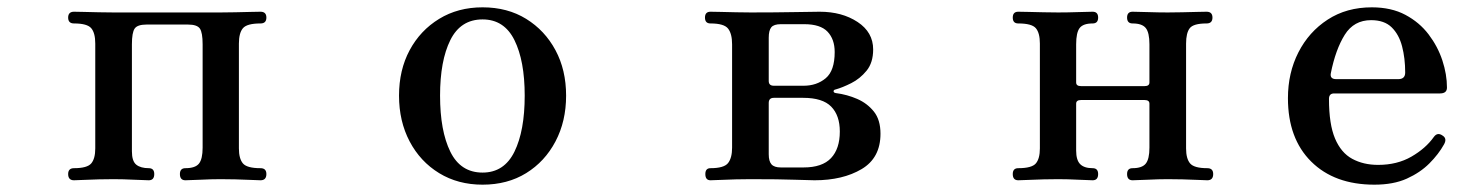

<svg xmlns="http://www.w3.org/2000/svg" viewBox="-20 -492 4008 524"><path d="M182 0Q166 0 166 -17Q166 -33 182 -33Q218 -33 229 -46Q240 -59 240 -87V-373Q240 -402 229 -415Q218 -428 182 -428Q166 -428 166 -444Q166 -460 182 -460Q189 -460 208 -459.5Q227 -459 250 -458.5Q273 -458 290 -458H582Q599 -458 622 -458.5Q645 -459 664.5 -459.5Q684 -460 691 -460Q707 -460 707 -444Q707 -428 691 -428Q654 -428 643 -415Q632 -402 632 -373V-87Q632 -59 643 -46Q654 -33 691 -33Q707 -33 707 -17Q707 0 691 0Q684 0 664.5 -1Q645 -2 622 -2.5Q599 -3 582 -3Q557 -3 527 -1.5Q497 0 486 0Q471 0 471 -17Q471 -33 486 -33Q513 -33 523 -45.5Q533 -58 533 -89V-371Q533 -403 525.5 -414Q518 -425 493 -425H380Q355 -425 347.5 -414Q340 -403 340 -371V-79Q340 -52 352 -42.5Q364 -33 386 -33Q401 -33 401 -17Q401 0 386 0Q376 0 346 -1.5Q316 -3 290 -3Q273 -3 250 -2.5Q227 -2 208 -1Q189 0 182 0Z M1297 12Q1230 12 1178.5 -19.5Q1127 -51 1098 -106Q1069 -161 1069 -231Q1069 -301 1098 -355Q1127 -409 1178.5 -440.5Q1230 -472 1297 -472Q1365 -472 1416 -440.5Q1467 -409 1496 -355Q1525 -301 1525 -231Q1525 -161 1496 -106Q1467 -51 1416 -19.5Q1365 12 1297 12ZM1297 -21Q1356 -21 1384 -78Q1412 -135 1412 -231Q1412 -326 1384 -382.5Q1356 -439 1297 -439Q1237 -439 1209 -382.5Q1181 -326 1181 -231Q1181 -135 1209 -78Q1237 -21 1297 -21Z M1919 0Q1905 0 1905 -17Q1905 -33 1919 -33Q1956 -33 1967 -47Q1978 -61 1978 -89V-371Q1978 -400 1967 -414Q1956 -428 1919 -428Q1904 -428 1904 -444Q1904 -460 1919 -460Q1927 -460 1946.5 -459.5Q1966 -459 1989 -458.5Q2012 -458 2029 -458Q2096 -458 2149.5 -459Q2203 -460 2217 -460Q2278 -460 2320.5 -432Q2363 -404 2363 -357Q2363 -321 2345 -299Q2327 -277 2303 -265Q2279 -253 2261 -248Q2255 -247 2255 -243Q2255 -239 2261 -238Q2292 -234 2319.5 -222Q2347 -210 2365 -187.5Q2383 -165 2383 -127Q2383 -61 2331.5 -30.5Q2280 0 2203 0Q2188 0 2148 -1.5Q2108 -3 2028 -3Q2011 -3 1988.5 -2.5Q1966 -2 1946.5 -1Q1927 0 1919 0ZM2111 -35H2173Q2224 -35 2248 -60.5Q2272 -86 2272 -133Q2272 -177 2248.5 -201Q2225 -225 2172 -225H2092Q2078 -225 2078 -211V-71Q2078 -52 2085.5 -43.5Q2093 -35 2111 -35ZM2092 -258H2173Q2209 -258 2233.5 -278.5Q2258 -299 2258 -350Q2258 -385 2238.5 -405.5Q2219 -426 2175 -426H2111Q2092 -426 2085 -417.5Q2078 -409 2078 -389V-271Q2078 -258 2092 -258Z M2759 0Q2744 0 2744 -17Q2744 -33 2759 -33Q2796 -33 2807 -46Q2818 -59 2818 -87V-373Q2818 -402 2807 -415Q2796 -428 2759 -428Q2744 -428 2744 -444Q2744 -460 2759 -460Q2767 -460 2786.5 -459.5Q2806 -459 2828.5 -458.5Q2851 -458 2868 -458Q2894 -458 2923 -459Q2952 -460 2962 -460Q2977 -460 2977 -444Q2977 -428 2962 -428Q2936 -428 2926.5 -415.5Q2917 -403 2917 -371V-267Q2917 -257 2930 -257H3104Q3117 -257 3117 -267V-371Q3117 -403 3107 -415.5Q3097 -428 3071 -428Q3056 -428 3056 -444Q3056 -460 3071 -460Q3082 -460 3112 -459Q3142 -458 3167 -458Q3184 -458 3206 -458.5Q3228 -459 3247 -459.5Q3266 -460 3273 -460Q3289 -460 3289 -444Q3289 -428 3273 -428Q3237 -428 3227 -415Q3217 -402 3217 -373V-87Q3217 -59 3228 -46Q3239 -33 3275 -33Q3291 -33 3291 -17Q3291 0 3275 0Q3269 0 3249.5 -1Q3230 -2 3207 -2.5Q3184 -3 3167 -3Q3142 -3 3112 -1.5Q3082 0 3071 0Q3056 0 3056 -17Q3056 -33 3071 -33Q3097 -33 3107 -45.5Q3117 -58 3117 -89V-209Q3117 -219 3104 -219H2930Q2917 -219 2917 -209V-81Q2917 -55 2928 -44Q2939 -33 2962 -33Q2977 -33 2977 -17Q2977 0 2962 0Q2952 0 2923 -1.5Q2894 -3 2868 -3Q2851 -3 2828.5 -2.5Q2806 -2 2786.5 -1Q2767 0 2759 0Z M3731 12Q3622 12 3558.5 -51Q3495 -114 3495 -224Q3495 -293 3523.5 -349Q3552 -405 3603.5 -438.5Q3655 -472 3724 -472Q3777 -472 3815.5 -451.5Q3854 -431 3879 -398Q3904 -365 3916.5 -327Q3929 -289 3929 -253Q3929 -237 3910 -237H3621Q3607 -237 3607 -222Q3607 -153 3623.5 -114Q3640 -75 3670.5 -58.5Q3701 -42 3741 -42Q3793 -42 3832 -64.5Q3871 -87 3893 -118Q3903 -132 3917 -122Q3930 -114 3921 -98Q3906 -71 3881 -46Q3856 -21 3819.5 -4.5Q3783 12 3731 12ZM3627 -276H3796Q3815 -276 3815 -294Q3815 -333 3806.5 -365.5Q3798 -398 3778 -417.5Q3758 -437 3722 -437Q3675 -437 3650 -397Q3625 -357 3612 -292Q3609 -276 3627 -276Z"/></svg>

Font: Zen Old Mincho
Style: Bold
Weight: 700
Designer: Yoshimichi Ohira
Foundry: Positype
Version: Version 1.500